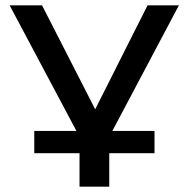

<svg xmlns="http://www.w3.org/2000/svg" viewBox="-20 -517 704 717"><path d="M277 180V55H108V-28H289L275 -10L16 -497H137L339 -102H332L531 -497H648L389 -8L376 -28H557V55H388V180Z"/></svg>

Font: Nunito Sans 7pt Expanded Medium
Style: Regular
Weight: 500
Width: 7
Designer: Vernon Adams
Foundry: Vernon Adams
Version: Version 3.101;gftools[0.9.27]